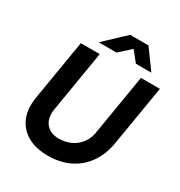

<svg xmlns="http://www.w3.org/2000/svg" viewBox="-208 -1044 1129 1203"><g transform="rotate(30 356.5 -443.0)"><path d="M314 14Q225 14 165.5 -20.5Q106 -55 80.5 -116.5Q55 -178 68 -261L141 -700H278L205 -261Q197 -215 209 -182Q221 -149 249.5 -131Q278 -113 320 -113Q367 -113 406 -131.5Q445 -150 470.5 -183.5Q496 -217 503 -261L576 -700H713L640 -261Q625 -176 581 -114Q537 -52 469 -19Q401 14 314 14ZM235 -761 383 -900H514V-897L364 -761ZM504 -761 396 -897 397 -900H515L616 -761Z"/></g></svg>

Font: Figtree
Style: Bold Italic
Weight: 700
Italic angle: -9.5°
Foundry: Erik Kennedy
Version: Version 2.001;gftools[0.9.30]